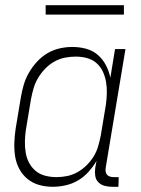

<svg xmlns="http://www.w3.org/2000/svg" viewBox="-20 -708 540 736"><path d="M182 8Q155 8 130 1Q105 -6 85.5 -22Q66 -38 54 -60.5Q42 -83 38 -108.5Q34 -134 35 -161Q36 -188 40 -215L60 -335Q64 -359 71 -383Q78 -407 91 -429.5Q104 -452 122 -471.5Q140 -491 162 -504Q184 -517 208.5 -522.5Q233 -528 257 -528Q285 -528 310.5 -521Q336 -514 355 -497.5Q374 -481 386 -458Q398 -435 403 -410L421 -520H461L385 -64Q384 -57 385 -50Q386 -43 390.5 -38Q395 -33 402 -31Q409 -29 416 -29H435L434 8H409Q394 8 380 4Q366 0 356.5 -10Q347 -20 345 -34.5Q343 -49 345 -64L350 -91Q337 -69 319 -49Q301 -29 278.5 -16Q256 -3 231 2.5Q206 8 182 8ZM196 -29Q216 -29 236.5 -33Q257 -37 276 -47.5Q295 -58 311 -73.5Q327 -89 338.5 -107.5Q350 -126 356 -146.5Q362 -167 366 -187L386 -307Q389 -329 389.5 -351Q390 -373 386.5 -394Q383 -415 374 -434Q365 -453 349.5 -466.5Q334 -480 313 -485.5Q292 -491 270 -491Q250 -491 229 -487Q208 -483 188.5 -472Q169 -461 153.5 -445Q138 -429 126.5 -410Q115 -391 109 -370.5Q103 -350 99 -329L79 -209Q76 -188 75.5 -166Q75 -144 78.5 -123Q82 -102 91.5 -84Q101 -66 116.5 -53Q132 -40 153 -34.5Q174 -29 196 -29ZM155 -652V-688H455V-652Z"/></svg>

Font: Iosevka Term Curly Extralight
Style: Italic
Weight: 200
Italic angle: -9°
Designer: Belleve Invis
Foundry: Belleve Invis
Version: Version 32.3.0